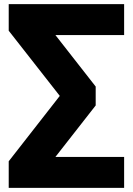

<svg xmlns="http://www.w3.org/2000/svg" viewBox="-20 -725 640 925"><path d="M22 180V52L268 -263L22 -577V-705H578V-556H247L441 -308V-217L247 31H578V180Z"/></svg>

Font: Nunito Sans Black
Style: Regular
Weight: 900
Designer: Vernon Adams
Foundry: Vernon Adams
Version: Version 3.006; ttfautohint (v1.8.3)